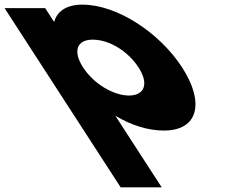

<svg xmlns="http://www.w3.org/2000/svg" viewBox="-292 -548 995 828"><path d="M493.5 -257C396.4 -407 213 -528 63 -528C-7 -528 -46.9 -497 -57.7 -455H-59.7L-97.3 -513H-272.3L228.4 260H405.4L205.3 -49C273.8 -8 345.7 15 414.7 15C564.7 15 590.7 -107 493.5 -257ZM305.5 -257C351.5 -186 330.9 -136 263.9 -136C197.9 -136 112.5 -186 66.5 -257C21.2 -327 38.8 -377 107.8 -377C179.8 -377 260.2 -327 305.5 -257Z"/></svg>

Font: Hussar
Style: BdOpOblSeven
Weight: 700
Foundry: Cannot Into Space Fonts
Version: Version 2.00